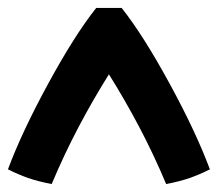

<svg xmlns="http://www.w3.org/2000/svg" viewBox="-24 -585 548 483"><path d="M504 -159Q478 -146 454 -137.5Q430 -129 394 -122Q362 -198 325.5 -267Q289 -336 250 -398Q211 -336 174.5 -267Q138 -198 106 -122Q70 -129 46 -137.5Q22 -146 -4 -159Q31 -253 97.5 -375Q164 -497 218 -565H282Q336 -497 402.5 -375Q469 -253 504 -159Z"/></svg>

Font: Atma
Style: Bold
Weight: 700
Designer: Gregori Vincens, Jeremie Hornus, Riccardo Olocco, Yoann Minet.
Foundry: black foundry
Version: Version 1.102;PS 1.100;hotconv 1.0.86;makeotf.lib2.5.63406